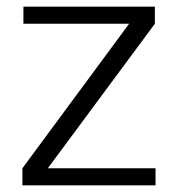

<svg xmlns="http://www.w3.org/2000/svg" viewBox="-20 -554 532 574"><path d="M47 0V-51L366 -483H50V-534H443V-483L123 -51H445V0Z"/></svg>

Font: Mozilla Headline ExtraLight
Style: Regular
Weight: 200
Designer: Studio DRAMA
Foundry: Studio DRAMA
Version: Version 1.000